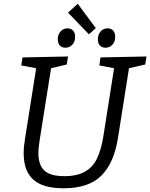

<svg xmlns="http://www.w3.org/2000/svg" viewBox="-20 -1001 806 1030"><path d="M519 -693 766 -698 759 -655 672 -635 613 -262Q592 -127 524 -59Q456 9 321 9Q210 9 158.5 -37.5Q107 -84 107 -179Q107 -214 114 -256L174 -635L94 -650L101 -693L345 -698L338 -655L254 -635L193 -251Q190 -231 188 -213.5Q186 -196 186 -180Q186 -116 218 -86Q250 -56 325 -56Q394 -56 436.5 -80.5Q479 -105 501 -152Q523 -199 534 -267L592 -635L513 -650ZM457 -817 345 -933 397 -981 494 -850ZM330 -745Q312 -745 301 -757Q290 -769 290 -790Q290 -816 305 -832.5Q320 -849 342 -849Q361 -849 372 -837Q383 -825 383 -803Q383 -777 368 -761Q353 -745 330 -745ZM546 -745Q527 -745 516 -757Q505 -769 505 -790Q505 -816 520 -832.5Q535 -849 557 -849Q576 -849 587 -837Q598 -825 598 -803Q598 -777 583 -761Q568 -745 546 -745Z"/></svg>

Font: Bitter
Style: Italic
Weight: 400
Italic angle: -9°
Designer: Sol Matas, and Bitter project Authors
Foundry: Sol Matas
Version: Version 2.001